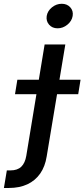

<svg xmlns="http://www.w3.org/2000/svg" viewBox="-117 -772 438 997"><path d="M114.7 -541H222.2L125.5 40Q117.2 92.8 91.6 129.4Q65.9 166 24.9 185.1Q-16.1 204.1 -71.3 204.1H-96.7L-81.5 112.8H-62.5Q-26.4 112.8 -6.6 93.8Q13.2 74.7 19.5 37.1ZM-39.1 -282.7 -26.9 -357.9H301.3L289.1 -282.7ZM182.1 -625Q154.3 -625 137.9 -643.8Q121.6 -662.6 125.5 -689Q129.9 -715.3 152.8 -733.9Q175.8 -752.4 203.6 -752.4Q231.4 -752.4 248 -733.9Q264.6 -715.3 260.3 -689Q255.9 -662.6 232.9 -643.8Q210 -625 182.1 -625Z"/></svg>

Font: Inter 17pt Medium
Style: Italic
Weight: 500
Italic angle: -9.3988°
Version: Version 4.001;git-66647c0bb